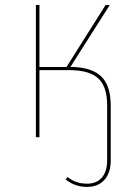

<svg xmlns="http://www.w3.org/2000/svg" viewBox="-20 -538 530 753"><path d="M256.3 -275.7 410.4 -518.3H394.1L240.9 -275.3H134.7V-518.3H120.7V0H134.7V-263H249.7C369 -263 400.3 -211.9 400.3 -121V90.1C400.3 154.6 366.9 182.3 321.7 182.3C285.6 182.3 263.6 170.7 244.6 156L237.6 165.7C256.4 180.7 282.4 195 321.7 195C376 195 414.3 159.9 414.3 90.6V-121.4C414.3 -220.6 375.6 -273.9 256.3 -275.7Z"/></svg>

Font: Fira Sans Hair
Style: Regular
Weight: 100
Designer: bBox Type GmbH & Carrois Corporate GbR & Edenspiekermann AG
Foundry: bBox Type GmbH & Carrois Corporate GbR & Edenspiekermann AG
Version: Version 4.300;PS 004.300;hotconv 1.0.88;makeotf.lib2.5.64775